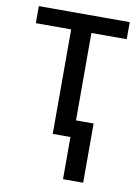

<svg xmlns="http://www.w3.org/2000/svg" viewBox="-83 -592 606 834"><g transform="rotate(10 220.5 -175.0)"><path d="M175.8 0V-460.9H20V-536.1H420.9V-460.9H265.1V-75.2H342.8V186H253.9V0Z"/></g></svg>

Font: WenQuanYi Micro Hei
Style: Regular
Weight: 400
Foundry: Ascender Corporation
Version: Version 0.2.0-beta